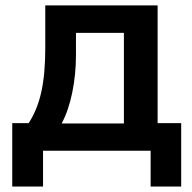

<svg xmlns="http://www.w3.org/2000/svg" viewBox="-20 -559 713 712"><path d="M139.6 132.8V0H538.6V132.8H651.9V-102.5H564.5V-539.1H147.9V-382.8C147.9 -252.9 129.9 -169.9 86.4 -102.5H25.4V132.8ZM208.5 -101.1C242.7 -163.1 261.7 -260.3 261.7 -354V-437H439.5V-101.1Z"/></svg>

Font: Winston SemiBold
Style: Regular
Weight: 600
Designer: Vernon Adams, Kim Jin-seong, David Berlow, Cristiano Sobral
Foundry: The Winston Project Authors
Version: Version 3.004